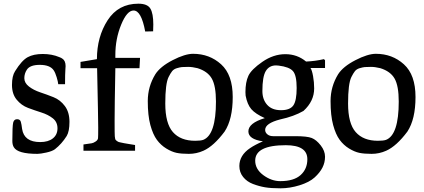

<svg xmlns="http://www.w3.org/2000/svg" viewBox="-20 -818 2301 1042"><path d="M62 -432Q98 -490 130 -507.5Q162 -525 212 -525Q262 -525 302 -508Q313 -504 318 -500Q336 -489 336 -459Q336 -456 335 -444Q333 -418 333 -361H296Q295 -374 287.5 -399Q280 -424 271 -437Q251 -466 196 -466Q143 -466 126 -440Q112 -419 112 -393.5Q112 -368 137 -348.5Q162 -329 198 -317Q234 -305 270.5 -290.5Q307 -276 332 -242.5Q357 -209 357 -157Q357 -105 342 -80Q315 -37 278 -8Q263 3 231 10Q199 17 183 17Q76 17 55 -19Q47 -32 47 -53Q47 -134 51.5 -152.5Q56 -171 72.5 -171Q89 -171 93 -157Q97 -143 100 -118Q111 -47 198 -47Q242 -47 267 -67Q292 -87 292 -121.5Q292 -156 266.5 -176Q241 -196 204.5 -207.5Q168 -219 132 -232.5Q96 -246 70.5 -277Q45 -308 45 -357Q45 -406 62 -432Z M812 -685 811 -648 768 -647Q747 -761 705 -761Q669 -761 637.5 -684Q606 -607 606 -519V-504H740L737 -448H606Q602 -238 602 -162Q602 -86 603 -78.5Q604 -71 605 -65Q606 -59 611 -55.5Q616 -52 619.5 -49.5Q623 -47 634 -45Q645 -43 653 -41Q661 -39 679.5 -36.5Q698 -34 713 -31V0H433V-34Q469 -39 478 -40.5Q487 -42 499 -50Q511 -58 512 -68Q513 -78 513 -125Q513 -172 507 -448H417V-482L506 -497Q506 -618 564 -708Q622 -798 731 -798Q780 -798 796 -771.5Q812 -745 812 -685Z M823 -415Q850 -457 917 -491.5Q984 -526 1028 -526Q1117 -526 1180 -469Q1243 -412 1243 -291.5Q1243 -171 1199 -104Q1140 -25 1084 0Q1046 17 1005 17Q964 17 938 11.5Q912 6 882.5 -12Q853 -30 831.5 -59Q810 -88 796 -139.5Q782 -191 782 -269.5Q782 -348 823 -415ZM1039 -54Q1069 -54 1083 -59Q1152 -86 1152 -267Q1152 -352 1129.5 -391.5Q1107 -431 1052 -448Q1024 -455 1001 -455Q978 -455 967.5 -454Q957 -453 940 -448Q923 -443 914 -431.5Q905 -420 895 -400Q877 -364 877 -256Q877 -148 918.5 -101Q960 -54 1039 -54Z M1279 83Q1279 25 1337 -14Q1365 -33 1407 -51Q1328 -62 1328 -105Q1328 -150 1417 -177Q1366 -200 1344 -225.5Q1322 -251 1313 -299Q1312 -303 1312 -318Q1312 -372 1328 -406.5Q1344 -441 1404 -482.5Q1464 -524 1528.5 -524Q1593 -524 1641 -484Q1690 -486 1738 -497L1744 -491V-449H1665Q1673 -438 1679 -405Q1685 -372 1685 -338Q1685 -269 1627 -216Q1575 -186 1501 -170Q1419 -149 1419 -113Q1419 -99 1431 -89Q1443 -79 1462 -79H1581Q1647 -79 1672 -69Q1697 -59 1720.5 -29Q1744 1 1744 32.5Q1744 64 1730 91.5Q1716 119 1687.5 145Q1659 171 1606 187.5Q1553 204 1502 204Q1451 204 1418.5 198.5Q1386 193 1353 180.5Q1320 168 1299.5 142.5Q1279 117 1279 83ZM1365 54Q1365 100 1409 132.5Q1453 165 1501 165Q1575 165 1611.5 132Q1648 99 1648 46Q1648 -30 1531 -30Q1365 -30 1365 54ZM1404 -324Q1404 -278 1430 -249Q1456 -220 1505 -220Q1554 -220 1572 -246Q1590 -272 1590 -340.5Q1590 -409 1570 -432Q1550 -455 1492 -462Q1487 -463 1478 -463Q1441 -463 1422.5 -432.5Q1404 -402 1404 -324Z M1815 -415Q1842 -457 1909 -491.5Q1976 -526 2020 -526Q2109 -526 2172 -469Q2235 -412 2235 -291.5Q2235 -171 2191 -104Q2132 -25 2076 0Q2038 17 1997 17Q1956 17 1930 11.5Q1904 6 1874.5 -12Q1845 -30 1823.5 -59Q1802 -88 1788 -139.5Q1774 -191 1774 -269.5Q1774 -348 1815 -415ZM2031 -54Q2061 -54 2075 -59Q2144 -86 2144 -267Q2144 -352 2121.5 -391.5Q2099 -431 2044 -448Q2016 -455 1993 -455Q1970 -455 1959.5 -454Q1949 -453 1932 -448Q1915 -443 1906 -431.5Q1897 -420 1887 -400Q1869 -364 1869 -256Q1869 -148 1910.5 -101Q1952 -54 2031 -54Z"/></svg>

Font: Prociono
Style: Regular
Weight: 400
Designer: Barry Schwartz
Foundry: The Crud Factory
Version: Version 2.301